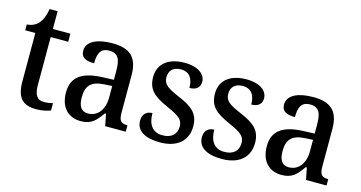

<svg xmlns="http://www.w3.org/2000/svg" viewBox="-72 -965 2409 1281"><g transform="rotate(15 1132.0 -324.5)"><path d="M225 10C266 10 305 0 323 -8V-58C303 -53 284 -50 260 -50C217 -50 194 -79 194 -147V-480H315V-536H194V-659H139C130 -608 117 -578 97 -556C78 -534 49 -522 18 -520V-480H88V-146C88 -30 133 10 225 10Z M532 10C607 10 636 -27 675 -82H683L699 0H841V-44H838C796 -44 781 -60 781 -116V-374C781 -501 721 -547 603 -547C504 -547 427 -516 427 -449C427 -404 458 -386 519 -386C519 -450 533 -494 596 -494C663 -494 675 -447 675 -373V-314L598 -311C458 -306 388 -257 388 -151C388 -41 451 10 532 10ZM565 -52C519 -52 498 -85 498 -146C498 -223 528 -263 622 -268L675 -271V-191C675 -108 632 -52 565 -52Z M1079 10C1195 10 1267 -48 1267 -150C1267 -237 1220 -276 1123 -317C1040 -353 1009 -372 1009 -422C1009 -467 1036 -497 1092 -497C1146 -497 1176 -460 1176 -392C1223 -392 1248 -415 1248 -453C1248 -502 1201 -546 1103 -546C995 -546 923 -495 923 -401C923 -312 969 -276 1069 -231C1154 -193 1180 -173 1180 -126C1180 -74 1147 -40 1083 -40C1011 -40 981 -92 981 -166C950 -166 914 -149 914 -97C914 -28 973 10 1079 10Z M1506 10C1622 10 1694 -48 1694 -150C1694 -237 1647 -276 1550 -317C1467 -353 1436 -372 1436 -422C1436 -467 1463 -497 1519 -497C1573 -497 1603 -460 1603 -392C1650 -392 1675 -415 1675 -453C1675 -502 1628 -546 1530 -546C1422 -546 1350 -495 1350 -401C1350 -312 1396 -276 1496 -231C1581 -193 1607 -173 1607 -126C1607 -74 1574 -40 1510 -40C1438 -40 1408 -92 1408 -166C1377 -166 1341 -149 1341 -97C1341 -28 1400 10 1506 10Z M1919 10C1994 10 2023 -27 2062 -82H2070L2086 0H2228V-44H2225C2183 -44 2168 -60 2168 -116V-374C2168 -501 2108 -547 1990 -547C1891 -547 1814 -516 1814 -449C1814 -404 1845 -386 1906 -386C1906 -450 1920 -494 1983 -494C2050 -494 2062 -447 2062 -373V-314L1985 -311C1845 -306 1775 -257 1775 -151C1775 -41 1838 10 1919 10ZM1952 -52C1906 -52 1885 -85 1885 -146C1885 -223 1915 -263 2009 -268L2062 -271V-191C2062 -108 2019 -52 1952 -52Z"/></g></svg>

Font: Noto Serif Lao SemiCondensed Medium
Style: Regular
Weight: 500
Width: 4
Designer: Monotype Design Team
Foundry: Monotype Imaging Inc.
Version: Version 2.003